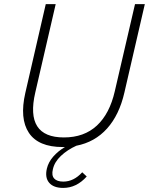

<svg xmlns="http://www.w3.org/2000/svg" viewBox="-20 -710 726 936"><path d="M638.2 -689.9H686L586.4 -258.8Q561.5 -149.9 502 -83.5Q442.4 -17.1 352.1 0.5Q308.1 20.5 276.9 50Q245.6 79.6 237.8 115.2Q230.5 145 244.1 160.2Q257.8 175.3 288.6 175.3Q339.4 175.3 380.9 129.9L402.8 150.4Q353 206.1 288.1 206.1Q241.2 206.1 219.7 180.9Q198.2 155.8 208.5 111.8Q215.8 80.6 239.7 53.2Q263.7 25.9 296.9 6.8H285.6Q167 6.8 120.8 -62.5Q74.7 -131.8 103.5 -257.3L203.1 -689.9H251.5L151.9 -258.8Q101.1 -40 291.5 -40Q390.1 -40 452.4 -97.9Q514.6 -155.8 539.6 -265.1Z"/></svg>

Font: HK Grotesk Light Legacy Italic
Style: Regular
Weight: 300
Italic angle: -13°
Designer: Alfredo Marco Pradil
Foundry: Hanken Design Co.
Version: Version 2.022;PS 002.022;hotconv 1.0.88;makeotf.lib2.5.64775